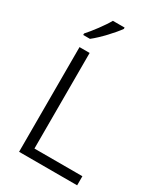

<svg xmlns="http://www.w3.org/2000/svg" viewBox="-229 -1040 977 1134"><g transform="rotate(30 259.0 -473.5)"><path d="M272 -938V-947H192C167 -902 116 -835 82 -797V-787H128C177 -825 244 -898 272 -938ZM99 0H495V-62H168V-714H99Z"/></g></svg>

Font: Noto Sans Syriac Light
Style: Regular
Weight: 300
Designer: Patrick Giasson and the Monotype Design Team
Foundry: Monotype Imaging Inc.
Version: Version 3.000